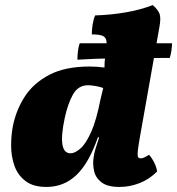

<svg xmlns="http://www.w3.org/2000/svg" viewBox="-20 -730 700 759"><path d="M452 9Q405 9 381.5 -9Q358 -27 352 -54Q346 -81 350 -107Q352 -124 358 -143.5Q364 -163 372 -187H367Q331 -84 281.5 -37.5Q232 9 164 9Q111 9 80.5 -14.5Q50 -38 37 -75Q24 -112 24 -154Q24 -196 31 -232Q44 -296 78.5 -349Q113 -402 175.5 -434.5Q238 -467 334 -467Q365 -467 393 -463Q393 -487 396 -506Q402 -542 401.5 -561Q401 -580 388.5 -587Q376 -594 343 -594Q343 -612 346 -632Q349 -652 356 -669Q418 -671 476.5 -681Q535 -691 584 -710Q604 -692 610.5 -676Q617 -660 610 -622L532 -182Q526 -147 524.5 -130.5Q523 -114 526 -109Q529 -104 536 -104Q542 -104 549 -107Q556 -110 569 -118Q579 -108 589 -88.5Q599 -69 601 -52Q570 -21 531.5 -6Q493 9 452 9ZM236 -264Q206 -124 259 -124Q276 -124 297.5 -142.5Q319 -161 340 -207.5Q361 -254 377 -336L388 -382Q376 -387 357.5 -390Q339 -393 328 -393Q289 -393 268.5 -356.5Q248 -320 236 -264ZM286 -494Q286 -509 288 -527Q290 -545 295 -559H660Q660 -549 658 -532.5Q656 -516 651 -501Q574 -501 520.5 -500.5Q467 -500 428 -499.5Q389 -499 356 -497.5Q323 -496 286 -494Z"/></svg>

Font: Vollkorn Black
Style: Italic
Weight: 900
Italic angle: -11°
Designer: Friedrich Althausen
Foundry: Friedrich Althausen
Version: Version 5.000; ttfautohint (v1.8.3)